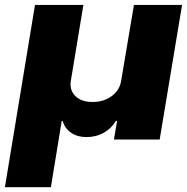

<svg xmlns="http://www.w3.org/2000/svg" viewBox="-59 -566 759 779"><path d="M-39.1 193.4 83 -545.9H279.3L228.5 -238.3Q222.2 -200.2 247.1 -176Q272 -151.9 316.4 -152.3Q361.3 -151.9 394 -176Q426.8 -200.2 432.6 -238.3L484.4 -545.9H679.7L588.9 0H403.3L416 -75.2H411.1Q393.6 -45.4 362.3 -27.6Q331.1 -9.8 292 -9.8Q254.9 -9.8 229.2 -27.6Q203.6 -45.4 195.3 -75.2H191.4L147.5 193.4Z"/></svg>

Font: Inter Tight Black
Style: Italic
Weight: 900
Italic angle: -9.39999°
Designer: Rasmus Andersson
Foundry: rsms
Version: Version 3.004; ttfautohint (v1.8.4.7-5d5b)